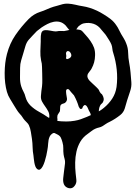

<svg xmlns="http://www.w3.org/2000/svg" viewBox="-20 -727 745 1051"><path d="M211 -325Q210 -343 210 -361Q210 -379 205 -396Q200 -421 201 -447L203 -499V-513Q203 -522 203.5 -530Q204 -538 206 -545.5Q208 -553 214 -558Q220 -562 230 -562Q240 -562 251 -560L274 -556Q286 -554 294 -556Q303 -558 311.5 -557.5Q320 -557 331 -557Q340 -558 349 -560.5Q358 -563 367 -565Q378 -567 391 -566.5Q404 -566 415 -564Q426 -562 434 -552Q442 -542 450 -534Q463 -520 475.5 -502Q488 -484 495 -465Q501 -447 500.5 -425Q500 -403 495 -385Q493 -377 489.5 -369Q486 -361 482 -353Q478 -345 475 -342Q471 -336 466 -330Q461 -324 459 -317Q457 -308 460.5 -300Q464 -292 470.5 -285Q477 -278 484.5 -271.5Q492 -265 498 -259Q503 -254 508 -249.5Q513 -245 518 -239Q522 -234 523.5 -229.5Q525 -225 529 -220Q531 -216 535 -213.5Q539 -211 541 -206Q546 -198 547.5 -188Q549 -178 544 -169Q542 -164 537 -160Q532 -156 529 -151Q526 -146 524.5 -140.5Q523 -135 522 -130Q520 -119 521.5 -109Q523 -99 518 -88Q516 -84 514 -80.5Q512 -77 511 -72Q510 -68 510.5 -63Q511 -58 511 -53Q511 -45 506 -33Q501 -21 491 -20Q480 -19 482 -32Q483 -39 483.5 -44.5Q484 -50 484 -58Q484 -71 480.5 -83Q477 -95 475 -106Q473 -111 471 -114Q469 -117 467 -121Q465 -125 462 -132.5Q459 -140 455 -145.5Q451 -151 446 -152Q441 -153 435 -145Q432 -140 431.5 -136.5Q431 -133 426 -131Q420 -129 416.5 -134Q413 -139 411 -143Q409 -151 406 -158.5Q403 -166 400 -174Q396 -182 393 -189.5Q390 -197 385 -205Q381 -210 376.5 -214.5Q372 -219 368 -224Q364 -228 361 -233Q358 -238 353 -239Q347 -240 344.5 -237Q342 -234 341.5 -229Q341 -224 342 -218.5Q343 -213 343 -210Q345 -199 346.5 -188.5Q348 -178 341 -169Q336 -162 328 -160.5Q320 -159 314 -154Q310 -150 309.5 -143Q309 -136 309 -131Q309 -123 308 -119Q307 -115 303 -110Q300 -105 297 -100.5Q294 -96 294 -90Q293 -84 294 -78.5Q295 -73 294 -66Q293 -61 291.5 -55Q290 -49 288 -44Q286 -39 285 -32.5Q284 -26 282 -21Q279 -16 273 -15.5Q267 -15 263 -19Q258 -23 257 -29.5Q256 -36 255 -41Q255 -46 252 -52Q250 -57 248.5 -60Q247 -63 247 -68Q247 -73 248.5 -78Q250 -83 250 -88Q251 -104 244 -117.5Q237 -131 227.5 -144Q218 -157 210.5 -170.5Q203 -184 204 -201Q206 -229 210 -254Q212 -272 211.5 -290Q211 -308 211 -325ZM343 -420Q343 -418 342 -413.5Q341 -409 342 -407Q345 -402 350 -404Q355 -406 358 -407Q371 -414 370.5 -424.5Q370 -435 361 -444Q357 -447 352 -447.5Q347 -448 344 -443Q340 -438 341.5 -431.5Q343 -425 343 -420ZM18 -431Q33 -489 64.5 -535Q96 -581 137 -623Q165 -651 200 -662Q219 -668 236.5 -676Q254 -684 273 -690Q283 -693 293 -695.5Q303 -698 312 -701Q333 -708 352.5 -707Q372 -706 393 -701Q413 -696 432.5 -693Q452 -690 471 -684Q512 -671 548 -648Q568 -636 586 -622Q604 -608 617 -588Q625 -577 630.5 -565Q636 -553 643 -541Q650 -529 658 -516Q666 -503 671 -489Q681 -465 681.5 -437.5Q682 -410 687 -384Q692 -358 694.5 -331Q697 -304 699 -277Q701 -252 692 -226.5Q683 -201 676 -178Q670 -156 663 -133.5Q656 -111 638 -97Q624 -86 610 -77Q596 -68 580 -60Q569 -55 560 -49L542 -37Q532 -31 522 -29Q512 -27 501 -22Q490 -17 480 -9Q470 -1 460 6Q434 24 419.5 49Q405 74 398.5 103Q392 132 391.5 162.5Q391 193 394 221Q396 239 398 257.5Q400 276 388 291Q376 307 357 303Q338 299 330 282Q324 267 326 248.5Q328 230 330 214Q332 202 333 190.5Q334 179 336 166Q337 154 333.5 142.5Q330 131 328 118Q326 101 326.5 85Q327 69 322 52Q318 37 313 26.5Q308 16 294 9Q285 4 279 1.5Q273 -1 264 6Q256 12 252 20.5Q248 29 246 39Q244 49 243.5 59Q243 69 242 77Q241 83 239 96Q237 109 233.5 124.5Q230 140 225 156Q220 172 213.5 184Q207 196 199.5 200.5Q192 205 183 198Q177 193 173.5 183.5Q170 174 168 163Q166 152 165 141.5Q164 131 163 123Q159 102 158.5 79Q158 56 155 34Q152 16 149 -4.5Q146 -25 138 -42Q134 -50 127.5 -56Q121 -62 115 -69Q108 -77 102.5 -86Q97 -95 89 -103Q79 -114 72 -125.5Q65 -137 58 -148Q47 -167 35.5 -185Q24 -203 18 -224Q5 -270 5.5 -327.5Q6 -385 18 -431ZM108 -437 96 -397Q90 -377 90 -355Q90 -332 89.5 -304.5Q89 -277 96 -255Q101 -239 108.5 -225.5Q116 -212 120 -195Q127 -169 147 -149Q168 -129 193 -115.5Q218 -102 241 -86Q267 -69 290.5 -65.5Q314 -62 343 -62Q354 -62 366 -63Q378 -64 389 -66Q407 -69 422.5 -74.5Q438 -80 455 -87Q480 -98 504.5 -109Q529 -120 549 -137Q576 -159 594.5 -187.5Q613 -216 618 -251Q624 -298 619 -345.5Q614 -393 600 -437Q596 -448 595 -460Q594 -472 590 -483Q585 -495 578 -506L564 -528Q558 -538 550.5 -546Q543 -554 536 -563Q518 -588 492.5 -596.5Q467 -605 438 -599Q430 -597 423.5 -593Q417 -589 411 -584Q406 -579 402 -572.5Q398 -566 393 -561Q384 -553 376.5 -554Q369 -555 362.5 -560.5Q356 -566 350 -574Q344 -582 339 -588Q324 -603 307.5 -607Q291 -611 273.5 -607.5Q256 -604 239.5 -595.5Q223 -587 208 -577Q195 -568 182 -557Q171 -546 159 -533Q147 -520 137 -509Q125 -495 119 -474.5Q113 -454 108 -437Z"/></svg>

Font: Double Feature
Style: Regular
Weight: 400
Designer: David Shetterly
Foundry: David Shetterly
Version: Version 2.100 1997 initial release